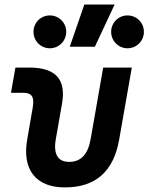

<svg xmlns="http://www.w3.org/2000/svg" viewBox="-20 -815 653 845"><path d="M265.1 9.8C400.4 9.8 479.5 -59.6 504.4 -200.2L560.1 -517.6H434.1L378.9 -202.6C367.2 -136.2 336.4 -102.5 284.7 -102.5C234.9 -102.5 213.9 -136.2 225.6 -202.6L252.4 -355.5C272.5 -465.3 226.1 -517.6 108.9 -517.6H47.9L28.3 -406.7H81.1C121.1 -406.7 132.3 -388.7 123.5 -338.4L99.6 -200.2C76.7 -68.4 138.2 9.8 265.1 9.8ZM287.1 -609.4H397.5L484.4 -794.9H351.1ZM199.2 -602.5C239.3 -602.5 271.5 -634.8 271.5 -674.8C271.5 -715.3 239.3 -747.1 199.2 -747.1C159.7 -747.1 127.4 -715.3 127.4 -674.8C127.4 -634.8 159.7 -602.5 199.2 -602.5ZM541 -602.5C581.1 -602.5 613.3 -634.8 613.3 -674.8C613.3 -715.3 581.1 -747.1 541 -747.1C501.5 -747.1 469.2 -715.3 469.2 -674.8C469.2 -634.8 501.5 -602.5 541 -602.5Z"/></svg>

Font: Cascadia Mono PL SemiBold
Style: Italic
Weight: 600
Italic angle: -10°
Monospace: yes
Designer: Aaron Bell
Foundry: Saja Typeworks
Version: Version 2404.023